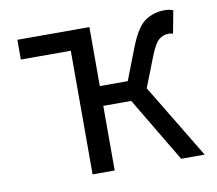

<svg xmlns="http://www.w3.org/2000/svg" viewBox="-62 -569 724 641"><g transform="rotate(-10 300.0 -249.0)"><path d="M202.4 0V-486.1H277.3V-286.1H409.5L582.3 0H502.7L372 -219.1H277.3V0ZM33.1 -419.1V-486.1H277.3L202.4 -419.1ZM424.6 -237.1 358.3 -250.7 413.9 -394.1Q439.1 -459.1 468.2 -478.6Q497.3 -498.1 534.1 -498.1Q550.9 -498.1 562.9 -492.6L548.3 -415.5Q544.3 -417.5 540.7 -417.9Q537.1 -418.3 532.1 -418.3Q515.7 -418.3 500.9 -406.6Q486.2 -395 469.4 -351.5Z"/></g></svg>

Font: Source Code Pro ExtraLight
Style: Regular
Weight: 200
Monospace: yes
Designer: Paul D. Hunt, Teo Tuominen
Foundry: Adobe
Version: Version 1.026;hotconv 1.1.0;makeotfexe 2.6.0